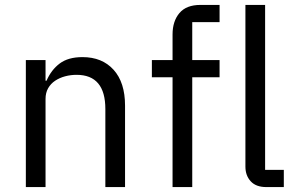

<svg xmlns="http://www.w3.org/2000/svg" viewBox="-20 -760 1204 780"><path d="M85 0V-516H165V-432H169Q188 -476 222.5 -502Q257 -528 315 -528Q395 -528 441.5 -476.5Q488 -425 488 -331V0H408V-317Q408 -456 291 -456Q267 -456 244.5 -450Q222 -444 204 -432Q186 -420 175.5 -401.5Q165 -383 165 -358V0Z M681 -446H597V-516H681V-620Q681 -674 709 -707Q737 -740 794 -740H872V-670H761V-516H872V-446H761V0H681Z M1062 0Q1020 0 998.5 -23.5Q977 -47 977 -83V-740H1057V-70H1133V0Z"/></svg>

Font: IBM Plex Sans Hebrew
Style: Regular
Weight: 400
Designer: Mike Abbink, Paul van der Laan, Pieter van Rosmalen, Yanek Iontef
Foundry: Bold Monday
Version: Version 1.2